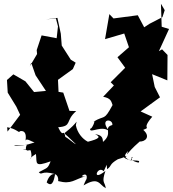

<svg xmlns="http://www.w3.org/2000/svg" viewBox="-20 -916 918 1020"><path d="M843 -825 775 -790 746 -771 712 -835 583 -818 561 -841 538 -708 640 -738 665 -665 604 -612 645 -556 568 -479 585 -462 528 -402C571 -394 571 -376 578 -358C530 -269 539 -308 476 -269C492 -285 467 -225 459 -233C453 -200 527 -261 567 -212C498 -288 581 -289 577 -252C525 -237 584 -210 527 -162C526 -187 519 -199 485 -203C517 -189 509 -179 447 -163C417 -178 391 -211 383 -250C388 -288 401 -269 324 -210C332 -192 298 -234 383 -150C378 -148 311 -209 329 -181C316 -246 320 -172 289 -240C366 -246 324 -273 385 -326L349 -327L316 -424L291 -428L288 -492L367 -549L382 -583L356 -599L308 -674L303 -737L285 -821L224 -813L277 -818L288 -776L281 -713L201 -728L175 -650L177 -629L138 -563L146 -582L169 -516L224 -433L161 -427L115 -484L51 -521L17 -491L21 -424L67 -349L87 -306L20 -217L18 -240C66 -233 84 -206 84 -217C74 -216 131 -241 114 -161C116 -206 179 -120 212 -173C115 -147 139 -145 57 -142C50 -150 126 -142 123 -148C97 -92 175 -128 100 -122C208 -105 235 -138 194 -121C207 -135 165 -158 140 -125C165 -57 111 -63 171 -98C177 -48 160 -27 249 -59C232 -17 232 -27 186 -1C205 19 196 -13 273 9C269 21 264 87 228 53C249 -13 294 3 289 46C361 65 373 37 436 20C380 33 465 -25 434 53C498 -9 457 -18 424 69C505 20 506 65 542 84C537 47 518 58 540 -8C462 55 500 -41 531 -6C567 -87 591 -112 553 -91C562 -23 541 -80 549 -17C577 -37 557 -41 606 -70C631 -77 679 -94 634 -85C661 -50 736 -74 716 -52C640 -68 708 -104 673 -64C609 -89 675 -113 665 -127C648 -72 642 -95 722 -164C752 -163 782 -190 741 -226C789 -246 725 -222 789 -296L727 -324L830 -399L802 -454L788 -522L869 -489L870 -624L841 -654L824 -644L878 -762L839 -774L835 -896L855 -862Z"/></svg>

Font: Hussar Lance
Style: ExBdObl
Weight: 700
Foundry: Cannot Into Space Fonts, PlusOne Fonts
Version: Version 2.270